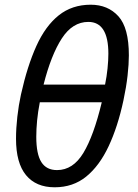

<svg xmlns="http://www.w3.org/2000/svg" viewBox="-20 -785 587 815"><path d="M212 10Q133 10 90.5 -41.5Q48 -93 48 -196Q48 -240 53.5 -289Q59 -338 69 -384Q96 -505 134.5 -590Q173 -675 229.5 -720Q286 -765 365 -765Q438 -765 482.5 -716Q527 -667 527 -550Q527 -513 521.5 -464Q516 -415 504 -359Q480 -247 441 -164Q402 -81 346 -35.5Q290 10 212 10ZM165 -426H426Q433 -460 436.5 -494.5Q440 -529 440 -557Q440 -692 355 -692Q288 -692 242.5 -622Q197 -552 165 -426ZM222 -63Q290 -63 334 -136Q378 -209 412 -351H149Q141 -310 137.5 -273.5Q134 -237 134 -204Q134 -131 155.5 -97Q177 -63 222 -63Z"/></svg>

Font: Manna Sans
Style: Italic
Weight: 400
Italic angle: -12°
Designer: Monotype Design Team
Foundry: Monotype Imaging Inc.
Version: Version 2.001.1; ttfautohint (v1.8.2)